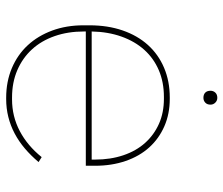

<svg xmlns="http://www.w3.org/2000/svg" viewBox="-71 -648 724 622"><g transform="rotate(90 291.0 -337.0)"><path d="M297 5H301Q331 5 359 -2Q387 -9 412.5 -22.5Q438 -36 461 -55.5Q484 -75 505 -100L489 -110Q452 -64 404.5 -39Q357 -14 302 -14H296Q247 -14 207.5 -31Q168 -48 140 -78.5Q112 -109 97 -152Q82 -195 82 -247V-253H517V-283Q517 -337 501.5 -382Q486 -427 457.5 -458.5Q429 -490 389 -507.5Q349 -525 300 -525H296Q243 -525 199.5 -506.5Q156 -488 125.5 -454Q95 -420 78.5 -372Q62 -324 62 -265V-245Q62 -190 79 -144Q96 -98 126.5 -65Q157 -32 200.5 -13.5Q244 5 297 5ZM82 -272Q83 -325 98.5 -368.5Q114 -412 141.5 -442.5Q169 -473 207.5 -489.5Q246 -506 294 -506H300Q345 -506 381 -490Q417 -474 443 -445Q469 -416 483 -374.5Q497 -333 497 -283V-272ZM297 -634Q306 -634 312.5 -640Q319 -646 319 -657Q319 -666 312.5 -672.5Q306 -679 297 -679Q286 -679 280 -672.5Q274 -666 274 -657Q274 -646 280 -640Q286 -634 297 -634Z"/></g></svg>

Font: Fixel Variable
Style: Regular
Weight: 100
Width: 3
Designer: AlfaBravo + MacPaw
Foundry: Kyrylo Tkachov, Marchela Mozhyna, Serhii Makarenko, Maria Weinstein, Zakhar Kryvoshyya
Version: Version 1.211